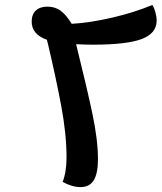

<svg xmlns="http://www.w3.org/2000/svg" viewBox="-20 -737 658 782"><path d="M358 -555Q330 -555 290 -557Q333 -384 356 -275.5Q379 -167 379 -89Q379 -31 362 -3Q345 25 308 25Q274 25 235 4Q251 -36 251 -96Q251 -190 229.5 -305Q208 -420 176 -555L171 -575Q109 -597 109 -649Q109 -678 126 -694Q143 -710 173 -710Q205 -710 228 -692.5Q251 -675 272 -640Q345 -644 436 -665Q527 -686 601 -717Q608 -705 613 -687Q618 -669 618 -653Q618 -601 557 -578Q496 -555 358 -555Z"/></svg>

Font: Lemonada
Style: Regular
Weight: 400
Designer: Mohamed Gaber (Arabic) Eduardo Tunni (Latin)
Foundry: Kief Type Foundry
Version: Version 3.006